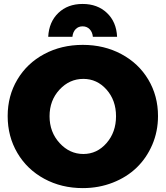

<svg xmlns="http://www.w3.org/2000/svg" viewBox="-20 -942 842 976"><path d="M348.1 -754.9H225.1Q229 -830.6 276.6 -876.2Q324.2 -921.9 399.9 -921.9Q475.6 -921.9 523.7 -876.2Q571.8 -830.6 575.2 -754.9H452.1Q449.7 -779.3 435.5 -793.7Q421.4 -808.1 399.9 -808.1Q378.4 -808.1 364.5 -793.7Q350.6 -779.3 348.1 -754.9ZM400.9 -713.9Q509.3 -713.9 596.9 -667Q684.6 -620.1 733.9 -537.4Q783.2 -454.6 783.2 -352.1Q783.2 -274.4 754.2 -206.5Q725.1 -138.7 674.8 -90.1Q624.5 -41.5 553.5 -13.7Q482.4 14.2 400.9 14.2Q292.5 14.2 205.1 -33.2Q117.7 -80.6 68.4 -164.3Q19 -248 19 -352.1Q19 -455.1 68.4 -537.8Q117.7 -620.6 204.8 -667.2Q292 -713.9 400.9 -713.9ZM403.8 -541Q333 -541 282.5 -486.3Q231.9 -431.6 231.9 -351.1Q231.9 -270.5 283 -214.8Q334 -159.2 403.8 -159.2Q473.1 -159.2 521.5 -214.6Q569.8 -270 569.8 -351.1Q569.8 -432.1 521.5 -486.6Q473.1 -541 403.8 -541Z"/></svg>

Font: Montserrat-Arabic ExtraBold
Style: Regular
Weight: 800
Designer: Mohamed Gaber
Foundry: Kief Type Foundry
Version: Version 5.008;PS 005.008;hotconv 1.0.88;makeotf.lib2.5.64775